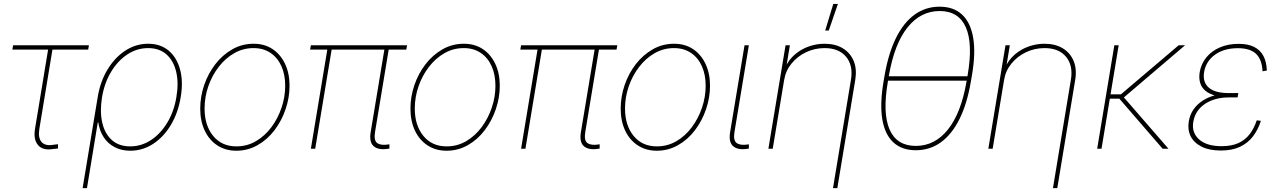

<svg xmlns="http://www.w3.org/2000/svg" viewBox="-20 -770 6624 994"><path d="M254.9 1.5Q201.2 10.3 176.8 -19Q152.3 -48.3 161.1 -102.1L229 -513.2H43.9L47.9 -535.6H440.4L436.5 -513.2H251.5L183.6 -102.1Q176.3 -56.6 195.1 -34.9Q213.9 -13.2 256.3 -20.5Q262.2 -21 268.3 -22Q274.4 -22.9 280.3 -23.4V-1.5Q273.9 -0.5 267.6 0.2Q261.2 1 254.9 1.5Z M407.7 204.1 485.8 -267.1Q499 -347.7 536.6 -409.9Q574.2 -472.2 628.7 -507.8Q683.1 -543.5 746.6 -543.5Q811 -543.5 853.3 -507.8Q895.5 -472.2 912.4 -409.7Q929.2 -347.2 915.5 -267.1Q902.3 -186.5 865 -123.8Q827.6 -61 773.2 -25.4Q718.8 10.3 654.3 10.3Q608.9 10.3 573.7 -8.1Q538.6 -26.4 516.8 -59.6Q495.1 -92.8 488.8 -136.7H486.3L430.2 204.1ZM654.3 -12.2Q711.9 -12.2 761.7 -44.9Q811.5 -77.6 846.2 -135.3Q880.9 -192.9 893.1 -267.1Q905.8 -340.8 892.1 -398.4Q878.4 -456.1 841.6 -488.5Q804.7 -521 747.1 -521Q688.5 -521 638.9 -488Q589.4 -455.1 554.9 -397.7Q520.5 -340.3 508.3 -267.1Q496.1 -192.9 509.3 -135.3Q522.5 -77.6 559.1 -44.9Q595.7 -12.2 654.3 -12.2Z M1203.6 10.3Q1147 10.3 1104.7 -17.6Q1062.5 -45.4 1039.6 -94.5Q1016.6 -143.6 1016.6 -207.5Q1016.6 -269.5 1036.9 -329.1Q1057.1 -388.7 1094.5 -437.3Q1131.8 -485.8 1182.4 -514.6Q1232.9 -543.5 1293 -543.5Q1349.6 -543.5 1391.1 -515.9Q1432.6 -488.3 1455.8 -439.2Q1479 -390.1 1479 -326.2Q1479 -264.6 1458.5 -204.6Q1438 -144.5 1401.1 -95.9Q1364.3 -47.4 1313.7 -18.6Q1263.2 10.3 1203.6 10.3ZM1203.6 -12.2Q1259.3 -12.2 1305.4 -39.3Q1351.6 -66.4 1385.3 -111.8Q1418.9 -157.2 1437.7 -212.9Q1456.5 -268.6 1456.5 -325.7Q1456.5 -383.8 1436.8 -427.7Q1417 -471.7 1380.1 -496.3Q1343.3 -521 1292.5 -521Q1238.8 -521 1192.9 -494.9Q1147 -468.8 1112.3 -423.8Q1077.6 -378.9 1058.3 -323Q1039.1 -267.1 1039.1 -208Q1039.1 -120.6 1083.5 -66.4Q1127.9 -12.2 1203.6 -12.2Z M1986.8 0.5Q1939 7.8 1914.8 -12.9Q1890.6 -33.7 1898.9 -85.4L1971.7 -523.9H1994.1L1921.4 -85.4Q1914.6 -42.5 1933.1 -29.3Q1951.7 -16.1 1989.7 -22Q1993.2 -22.9 1993.2 -22.7Q1993.2 -22.5 1996.1 -22.9V-1Q1994.1 -0.5 1991.7 -0.2Q1989.3 0 1986.8 0.5ZM1589.4 0 1676.3 -523.9H1698.7L1611.8 0ZM1585.4 -513.2 1589.4 -535.6H2087.4L2083.5 -513.2Z M2292 10.3Q2235.4 10.3 2193.1 -17.6Q2150.9 -45.4 2127.9 -94.5Q2105 -143.6 2105 -207.5Q2105 -269.5 2125.2 -329.1Q2145.5 -388.7 2182.9 -437.3Q2220.2 -485.8 2270.8 -514.6Q2321.3 -543.5 2381.3 -543.5Q2438 -543.5 2479.5 -515.9Q2521 -488.3 2544.2 -439.2Q2567.4 -390.1 2567.4 -326.2Q2567.4 -264.6 2546.9 -204.6Q2526.4 -144.5 2489.5 -95.9Q2452.6 -47.4 2402.1 -18.6Q2351.6 10.3 2292 10.3ZM2292 -12.2Q2347.7 -12.2 2393.8 -39.3Q2439.9 -66.4 2473.6 -111.8Q2507.3 -157.2 2526.1 -212.9Q2544.9 -268.6 2544.9 -325.7Q2544.9 -383.8 2525.1 -427.7Q2505.4 -471.7 2468.5 -496.3Q2431.6 -521 2380.9 -521Q2327.1 -521 2281.2 -494.9Q2235.4 -468.8 2200.7 -423.8Q2166 -378.9 2146.7 -323Q2127.4 -267.1 2127.4 -208Q2127.4 -120.6 2171.9 -66.4Q2216.3 -12.2 2292 -12.2Z M3075.2 0.5Q3027.3 7.8 3003.2 -12.9Q2979 -33.7 2987.3 -85.4L3060.1 -523.9H3082.5L3009.8 -85.4Q3002.9 -42.5 3021.5 -29.3Q3040 -16.1 3078.1 -22Q3081.5 -22.9 3081.5 -22.7Q3081.5 -22.5 3084.5 -22.9V-1Q3082.5 -0.5 3080.1 -0.2Q3077.6 0 3075.2 0.5ZM2677.7 0 2764.6 -523.9H2787.1L2700.2 0ZM2673.8 -513.2 2677.7 -535.6H3175.8L3171.9 -513.2Z M3380.4 10.3Q3323.7 10.3 3281.5 -17.6Q3239.3 -45.4 3216.3 -94.5Q3193.4 -143.6 3193.4 -207.5Q3193.4 -269.5 3213.6 -329.1Q3233.9 -388.7 3271.2 -437.3Q3308.6 -485.8 3359.1 -514.6Q3409.7 -543.5 3469.7 -543.5Q3526.4 -543.5 3567.9 -515.9Q3609.4 -488.3 3632.6 -439.2Q3655.8 -390.1 3655.8 -326.2Q3655.8 -264.6 3635.3 -204.6Q3614.7 -144.5 3577.9 -95.9Q3541 -47.4 3490.5 -18.6Q3439.9 10.3 3380.4 10.3ZM3380.4 -12.2Q3436 -12.2 3482.2 -39.3Q3528.3 -66.4 3562 -111.8Q3595.7 -157.2 3614.5 -212.9Q3633.3 -268.6 3633.3 -325.7Q3633.3 -383.8 3613.5 -427.7Q3593.8 -471.7 3556.9 -496.3Q3520 -521 3469.2 -521Q3415.5 -521 3369.6 -494.9Q3323.7 -468.8 3289.1 -423.8Q3254.4 -378.9 3235.1 -323Q3215.8 -267.1 3215.8 -208Q3215.8 -120.6 3260.3 -66.4Q3304.7 -12.2 3380.4 -12.2Z M3848.1 0.5Q3800.3 7.8 3775.9 -12.9Q3751.5 -33.7 3759.8 -85.4L3834.5 -535.6H3856.9L3782.2 -85.4Q3775.4 -42.5 3794.2 -29.3Q3813 -16.1 3851.1 -22Q3854 -22.9 3854 -22.7Q3854 -22.5 3856.9 -22.9V-1Q3855 -0.5 3852.8 -0.2Q3850.6 0 3848.1 0.5Z M4039.6 -356 3980.5 0H3958L4046.9 -535.6H4069.3L4049.8 -418.5H4043.9Q4063 -460.4 4095.2 -488Q4127.4 -515.6 4167.2 -529.5Q4207 -543.5 4248.5 -543.5Q4304.7 -543.5 4343.5 -519.8Q4382.3 -496.1 4399.7 -454.1Q4417 -412.1 4407.7 -356L4314.9 204.1H4292.5L4385.3 -356Q4397.9 -430.2 4360.6 -475.6Q4323.2 -521 4249 -521Q4198.2 -521 4153.3 -499.8Q4108.4 -478.5 4077.9 -441.2Q4047.4 -403.8 4039.6 -356ZM4252 -611.8 4293.9 -749.5H4317.9L4270.5 -611.8Z M4721.2 7.8Q4648.9 7.8 4604.7 -33.2Q4560.5 -74.2 4547.6 -153.6Q4534.7 -232.9 4554.2 -348.1L4559.6 -379.4Q4579.6 -494.6 4618.9 -574Q4658.2 -653.3 4715.1 -694.3Q4772 -735.4 4844.2 -735.4Q4917 -735.4 4960.9 -694.3Q5004.9 -653.3 5018.3 -574Q5031.7 -494.6 5011.7 -379.4L5006.3 -348.1Q4986.8 -232.9 4947.3 -153.6Q4907.7 -74.2 4850.8 -33.2Q4793.9 7.8 4721.2 7.8ZM4721.2 -14.6Q4819.8 -14.6 4887.7 -99.6Q4955.6 -184.6 4983.9 -348.1L4989.3 -379.4Q5017.6 -543 4980.5 -627.9Q4943.4 -712.9 4844.7 -712.9Q4746.1 -712.9 4678.2 -627.9Q4610.4 -543 4582 -379.4L4576.7 -348.1Q4548.3 -184.6 4585.4 -99.6Q4622.6 -14.6 4721.2 -14.6ZM4565.9 -352.5 4569.3 -375H5000L4996.6 -352.5Z M5178.2 -356 5119.1 0H5096.7L5185.5 -535.6H5208L5188.5 -418.5H5182.6Q5201.7 -460.4 5233.9 -488Q5266.1 -515.6 5305.9 -529.5Q5345.7 -543.5 5387.2 -543.5Q5443.4 -543.5 5482.2 -519.8Q5521 -496.1 5538.3 -454.1Q5555.7 -412.1 5546.4 -356L5453.6 204.1H5431.2L5523.9 -356Q5536.6 -430.2 5499.3 -475.6Q5461.9 -521 5387.7 -521Q5336.9 -521 5292 -499.8Q5247.1 -478.5 5216.6 -441.2Q5186 -403.8 5178.2 -356Z M5771.5 -535.6 5682.6 0H5660.2L5749 -535.6ZM6115.2 -535.6 5791 -259.3H5710.9L5714.8 -281.7H5783.2L6082 -535.6ZM5999 0 5768.1 -267.1 5793 -272 6029.3 0Z M6300.3 9.3Q6241.2 9.3 6201.7 -10.3Q6162.1 -29.8 6144.8 -63.5Q6127.4 -97.2 6134.3 -140.6Q6140.1 -176.3 6158.9 -203.4Q6177.7 -230.5 6207 -249.3Q6236.3 -268.1 6273.9 -277.8Q6311.5 -287.6 6354.5 -287.6H6390.6L6387.2 -265.6H6337.9Q6293 -265.6 6254.2 -250.7Q6215.3 -235.8 6189.9 -207.8Q6164.6 -179.7 6157.7 -139.2Q6148.4 -83.5 6187.7 -48.3Q6227.1 -13.2 6304.2 -13.2Q6356.4 -13.2 6391.8 -29.5Q6427.2 -45.9 6450 -75.9Q6472.7 -106 6486.3 -147L6507.8 -144.5Q6493.2 -98.6 6466.8 -64Q6440.4 -29.3 6399.4 -10Q6358.4 9.3 6300.3 9.3ZM6349.6 -266.1Q6305.7 -266.1 6273.4 -274.7Q6241.2 -283.2 6221.2 -299.6Q6201.2 -315.9 6193.6 -340.3Q6186 -364.7 6190.9 -396.5Q6198.7 -440.4 6225.8 -473.4Q6252.9 -506.3 6295.7 -524.7Q6338.4 -543 6392.1 -543Q6441.4 -543 6473.1 -526.9Q6504.9 -510.7 6521 -480Q6537.1 -449.2 6538.6 -404.8L6516.1 -400.9Q6513.7 -460.9 6483.2 -490.7Q6452.6 -520.5 6388.7 -520.5Q6317.4 -520.5 6270.8 -487.3Q6224.1 -454.1 6213.9 -397.9Q6205.1 -345.2 6237.5 -316.7Q6270 -288.1 6341.3 -288.1H6390.6L6387.2 -266.1Z"/></svg>

Font: Inter 20pt Thin
Style: Italic
Weight: 250
Italic angle: -9.3988°
Version: Version 4.001;git-66647c0bb